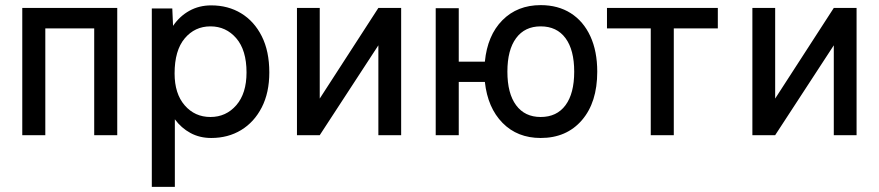

<svg xmlns="http://www.w3.org/2000/svg" viewBox="-20 -528 3434 750"><path d="M67 0V-497H438V0H348V-417H157V0Z M573 202V-495H653L656 -427Q682 -465 720 -486Q758 -507 805 -507Q871 -507 922 -476Q973 -445 1002.5 -386.5Q1032 -328 1032 -245Q1032 -166 1002.5 -108.5Q973 -51 922 -20Q871 11 805 11Q760 11 724 -8.5Q688 -28 663 -62V202ZM802 -71Q863 -71 903 -117Q943 -163 943 -245Q943 -332 903 -378.5Q863 -425 802 -425Q741 -425 701.5 -378Q662 -331 662 -241Q662 -162 701.5 -116.5Q741 -71 802 -71Z M1140 0V-497H1229V-143L1458 -497H1547V0H1458V-351L1229 0Z M2092 11Q2001 11 1943 -48Q1885 -107 1874 -208H1772V0H1682V-496H1772V-287H1874Q1884 -390 1942.5 -449Q2001 -508 2092 -508Q2160 -508 2209.5 -476.5Q2259 -445 2286 -386.5Q2313 -328 2313 -248Q2313 -128 2253 -58.5Q2193 11 2092 11ZM2092 -71Q2155 -71 2189 -117Q2223 -163 2223 -248Q2223 -333 2189 -379Q2155 -425 2092 -425Q2030 -425 1996 -379Q1962 -333 1962 -248Q1962 -163 1996 -117Q2030 -71 2092 -71Z M2522 0V-417H2351V-497H2784V-417H2612V0Z M2919 0V-497H3008V-143L3237 -497H3326V0H3237V-351L3008 0Z"/></svg>

Font: Zen Kaku Gothic New Medium
Style: Regular
Weight: 500
Designer: Yoshimichi Ohira
Foundry: Positype
Version: Version 1.002